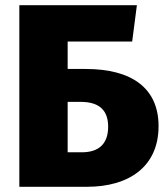

<svg xmlns="http://www.w3.org/2000/svg" viewBox="-20 -715 641 735"><path d="M308 -451H239V-556H486L504 -695H54V0H314C472 0 587 -76 587 -232C587 -378 484 -451 308 -451ZM293 -132H239V-325H289C364 -325 394 -289 394 -230C394 -166 360 -132 293 -132Z"/></svg>

Font: Fira Sans ExtraBold
Style: Regular
Weight: 800
Designer: bBox Type GmbH & Carrois Corporate GbR & Edenspiekermann AG
Foundry: bBox Type GmbH & Carrois Corporate GbR & Edenspiekermann AG
Version: Version 4.300;PS 004.300;hotconv 1.0.88;makeotf.lib2.5.64775